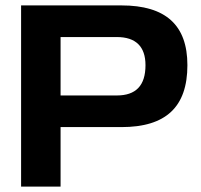

<svg xmlns="http://www.w3.org/2000/svg" viewBox="-20 -690 745 710"><path d="M429 -670H58V0H204V-220H429C593 -220 673 -294 673 -449C673 -597 593 -670 429 -670ZM204 -337V-553H412C482 -553 518 -518 518 -449C518 -373 482 -337 412 -337Z"/></svg>

Font: LT Wave Bold
Style: Regular
Weight: 700
Designer: Daniel Lyons
Version: Version 2.5 (Glyphs App)